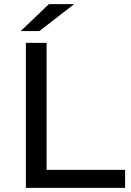

<svg xmlns="http://www.w3.org/2000/svg" viewBox="-20 -907 634 927"><path d="M105 -700H205V-87H584V0H105ZM216 -887H338L170 -757H80Z"/></svg>

Font: Montserrat Alternates Medium
Style: Regular
Weight: 500
Designer: Julieta Ulanovsky
Foundry: Julieta Ulanovsky
Version: Version 7.200